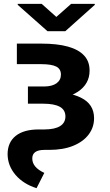

<svg xmlns="http://www.w3.org/2000/svg" viewBox="-20 -774 577 1004"><path d="M68.2 -545.9H196.9Q279.2 -545.9 335.3 -530.3Q391.3 -514.6 420.1 -483.3Q448.9 -452 448.4 -404.1Q448.3 -334.8 386.8 -294Q325.3 -253.3 211.5 -253.5H126V-321.7H210Q253.1 -321.9 276 -338.8Q298.9 -355.8 298.6 -384.6Q298.3 -413.8 273.9 -426Q249.4 -438.3 196.9 -438.5H68.2ZM126 -296.9H208Q335.1 -296.9 403.3 -263.2Q471.6 -229.6 471.9 -156.6Q472.2 -108.7 443.9 -71Q415.7 -33.3 363.2 -11.8Q310.7 9.8 237.1 9.8H212.5Q148.2 9.8 148.8 55.3Q148.8 100.9 211.7 130.1L171.1 210Q101.8 188.1 61.2 140.6Q20.7 93.1 19.7 33.2Q19.6 -29.6 62.2 -63.5Q104.7 -97.4 184 -97.1H213.1Q266.6 -97.4 294.4 -114.7Q322.2 -132.1 322.1 -165.8Q321.6 -199.9 292.4 -215.8Q263.3 -231.7 205.9 -231.8H126ZM197.9 -753.9 274.6 -685.5 352.1 -753.9H475.6V-748.6L321.3 -610.7H228.5L72.7 -748.6V-753.9Z"/></svg>

Font: GitLab Sans
Style: Regular
Weight: 400
Designer: Rasmus Andersson
Foundry: Modifications by GitLab B.V., manufactured by rsms
Version: Version 4.000;git-c8fb6b7